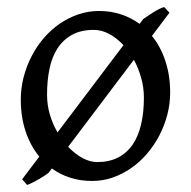

<svg xmlns="http://www.w3.org/2000/svg" viewBox="-20 -500 543 546"><path d="M389.2 -222.2Q389.2 -251.5 381.3 -279.1Q373.5 -306.6 360.8 -330.1L173.8 -82.5Q193.4 -62 214.8 -50.5Q236.3 -39.1 255.9 -39.1Q290.5 -39.1 315.7 -52Q340.8 -64.9 357.2 -88.9Q373.5 -112.8 381.3 -146.5Q389.2 -180.2 389.2 -222.2ZM113.8 -231Q113.8 -201.2 121.8 -174.1Q129.9 -147 143.6 -123.5L331.1 -371.6Q312 -392.1 290.3 -403.6Q268.6 -415 247.1 -415Q210 -415 184.6 -400.9Q159.2 -386.7 143.3 -362.1Q127.4 -337.4 120.6 -303.7Q113.8 -270 113.8 -231ZM461.9 -463.9 412.1 -397.9Q437 -367.2 450.4 -326.2Q463.9 -285.2 463.9 -236.8Q463.9 -204.1 455.6 -172.9Q447.3 -141.6 432.6 -113.8Q418 -85.9 397.5 -62.3Q377 -38.6 352.3 -21.5Q327.6 -4.4 299.8 5.1Q272 14.6 242.2 14.6Q208.5 14.6 179.7 5.4Q150.9 -3.9 127.4 -21L118.2 -8.8Q113.8 -4.9 105.7 0.2Q97.7 5.4 88.9 10.5Q80.1 15.6 71.5 19.8Q63 23.9 57.1 25.9L43 9.8L91.8 -54.7Q66.4 -85.4 52.7 -126.7Q39.1 -168 39.1 -216.8Q39.1 -249 47.1 -280.3Q55.2 -311.5 69.6 -339.6Q84 -367.7 104.2 -391.4Q124.5 -415 149.2 -432.1Q173.8 -449.2 202.4 -459Q231 -468.8 261.2 -468.8Q294.9 -468.8 324 -459.2Q353 -449.7 377 -432.1L387.2 -445.8Q393.6 -450.2 401.1 -455.3Q408.7 -460.4 416.5 -465.3Q424.3 -470.2 432.1 -474.1Q439.9 -478 446.8 -480Z"/></svg>

Font: Noto Serif Devanagari
Style: Regular
Weight: 400
Designer: Monotype Design Team
Foundry: Monotype Imaging Inc.
Version: Version 1.01